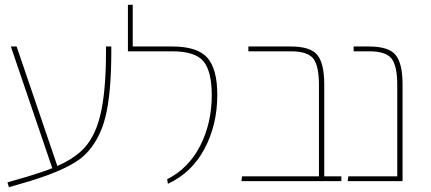

<svg xmlns="http://www.w3.org/2000/svg" viewBox="-20 -752 1791 797"><path d="M420 -559H442V-537Q442 -362 417 -264Q392 -166 329 -106Q268 -50 100 1L17 25L11 5L94 -19Q166 -41 197 -54L25 -559H49L218 -63Q274 -87 315 -123Q372 -174 396 -272.5Q420 -371 420 -537Z M677 11 674 -8Q763 -53 811 -147Q859 -241 859 -357Q859 -456 824.5 -497.5Q790 -539 695 -539H511V-732H531V-559H695Q799 -559 840.5 -512.5Q882 -466 882 -358Q882 -234 829 -134.5Q776 -35 677 11Z M1326 -20H1397V0H982L985 -20H1304V-400Q1304 -477 1281 -508Q1258 -539 1187 -539H1011V-559H1187Q1269 -559 1297.5 -523.5Q1326 -488 1326 -402Z M1512 -559Q1594 -559 1622.5 -523.5Q1651 -488 1651 -402V0H1423L1426 -20H1629V-400Q1629 -477 1606 -508Q1583 -539 1512 -539H1448V-559Z"/></svg>

Font: FiraGO Thin
Style: Regular
Weight: 100
Designer: bBox Type
Foundry: bBox Type GmbH
Version: Version 1.001;PS 001.001;hotconv 1.0.88;makeotf.lib2.5.64775